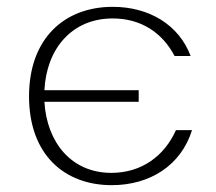

<svg xmlns="http://www.w3.org/2000/svg" viewBox="-20 -530 631 562"><path d="M386 -232V-266H110C116 -387 190 -476 310 -476C392 -476 455 -435 491 -366H538C504 -457 417 -510 310 -510C169 -510 65 -418 65 -248C65 -77 169 12 307 12C419 12 510 -46 542 -149H495C461 -73 394 -24 306 -24C189 -24 117 -113 110 -232Z"/></svg>

Font: Perun ExtraLight
Style: Regular
Weight: 200
Foundry: Copyright (c) Stefan Peev, Context Ltd, 2016
Version: Version 1.089